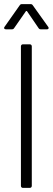

<svg xmlns="http://www.w3.org/2000/svg" viewBox="-26 -916 257 936"><path d="M3 -773H31C36 -773 40 -774 43 -779L100 -861C101 -863 105 -863 106 -861L162 -779C165 -774 169 -773 174 -773H203C208 -773 211 -776 211 -779C211 -781 211 -783 209 -785L134 -890C131 -895 127 -896 122 -896H82C77 -896 73 -895 70 -890L-4 -785C-9 -779 -5 -773 3 -773ZM86 0H119C125 0 129 -4 129 -10V-690C129 -696 125 -700 119 -700H86C80 -700 76 -696 76 -690V-10C76 -4 80 0 86 0Z"/></svg>

Font: Barlow Semi Condensed Light
Style: Regular
Weight: 300
Width: 4
Designer: Jeremy Tribby
Foundry: Tribby Type
Version: Version 1.422;hotconv 1.0.109;makeotfexe 2.5.65596